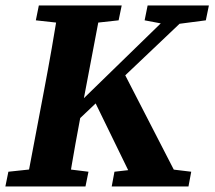

<svg xmlns="http://www.w3.org/2000/svg" viewBox="-44 -677 779 697"><path d="M-24.5 0H266.3L277.2 -53.6L155.3 -68.6H127.3L-13.6 -53.6L-24.5 0ZM49.8 0H203.5C220.2 -103 238.9 -207 258.7 -310.7L324.5 -657.1H170.1C153.3 -554.1 135.3 -450.1 115.6 -347.1L49.8 0ZM86.1 -603.2 222.1 -588.2H250.4L386.6 -603.2L397.8 -657.1H97L86.1 -603.2ZM158.1 -163.8 677.8 -657.1H606.3L205 -266.5L169.7 -232.4H156.9L158.1 -163.8ZM450.2 0H618.4L400.7 -423L295.1 -318.2L450.2 0ZM361.5 0H640.2L650.2 -53.6L526 -68.6H502.7L371.5 -53.6L361.5 0ZM481 -603.2 560.4 -588.2H588.8L703.2 -603.2L714.3 -657.1H491.9L481 -603.2Z"/></svg>

Font: Source Serif 4 Variable
Style: Italic
Weight: 400
Italic angle: -12°
Designer: Frank Grießhammer
Foundry: Adobe Systems Incorporated
Version: Version 4.004;hotconv 1.0.116;makeotfexe 2.5.65601